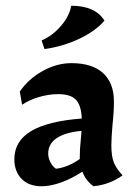

<svg xmlns="http://www.w3.org/2000/svg" viewBox="-20 -638 477 669"><path d="M30 -83Q30 -146 88 -181Q146 -216 265 -225Q263 -271 244.5 -290.5Q226 -310 183 -310Q150 -310 116 -300Q82 -290 57 -273L49 -319Q79 -363 128.5 -390.5Q178 -418 229 -418Q301 -418 339 -383.5Q377 -349 377 -284Q377 -248 372 -203Q368 -155 368 -132Q368 -95 376 -73.5Q384 -52 407 -27Q363 5 306 11Q279 -8 267 -40Q231 -16 193.5 -2.5Q156 11 125 11Q80 11 55 -15Q30 -41 30 -83ZM258 -84V-92Q258 -120 261 -145L264 -182Q208 -177 178 -157Q148 -137 148 -103Q148 -88 155.5 -73Q163 -58 175 -50Q217 -55 258 -84ZM125 -497Q164 -514 193.5 -549Q223 -584 228 -618Q312 -618 344 -566Q312 -529 255.5 -502.5Q199 -476 135 -467Z"/></svg>

Font: Mirza SemiBold
Style: Regular
Weight: 600
Designer: Arabic design by Kourosh Beigpour, Latin design by Eduardo Tunni, engineering by Lasse Fister
Version: Version 1.0010g